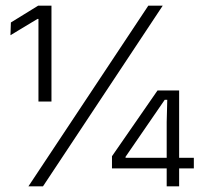

<svg xmlns="http://www.w3.org/2000/svg" viewBox="-20 -659 715 679"><path d="M162 -300H116V-592H112.5L17 -534.5L18.5 -579.5L115 -639H162ZM132 0H80.5L504.5 -639H555.5ZM613.5 0H569.5V-227.5L571.5 -306H562.5L424 -104.5V-86.5L402.5 -101H665.5V-63.5H376V-106.5L537 -339H613.5Z"/></svg>

Font: Anek Kannada Light
Style: Regular
Weight: 300
Designer: Vaishnavi Murthy, Maithili Shingre (Kannada) & Yesha Goshar (Latin)
Foundry: Ek Type
Version: Version 1.003